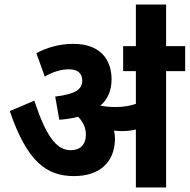

<svg xmlns="http://www.w3.org/2000/svg" viewBox="-20 -825 835 845"><path d="M486 -216C486 -228 484 -239 482 -250C494 -249 505 -248 516 -248C537 -248 558 -250 578 -255V0H711V-512H795V-622H711V-805H578V-622H522V-512H578V-368C550 -358 520 -354 490 -354C465 -354 442 -356 422 -360C455 -389 471 -428 471 -476C471 -562 422 -632 303 -632C242 -632 187 -616 140 -591L177 -488C213 -509 249 -520 284 -520C322 -520 342 -502 342 -470C342 -434 316 -411 223 -400L241 -298C272 -300 300 -305 324 -311C346 -288 358 -262 358 -233C358 -188 333 -164 291 -164C225 -164 180 -234 131 -382L23 -336C99 -115 183 -50 306 -50C418 -50 486 -111 486 -216Z"/></svg>

Font: Noto Sans Devanagari SemiCondensed
Style: Bold
Weight: 700
Width: 4
Designer: Jelle Bosma - Monotype Design Team
Foundry: Monotype Imaging Inc.
Version: Version 2.004